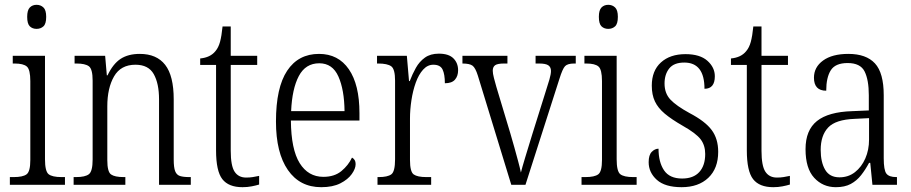

<svg xmlns="http://www.w3.org/2000/svg" viewBox="-20 -768 3787 798"><path d="M132 -648Q115 -648 104 -658.5Q93 -669 93 -698Q93 -726 104 -737Q115 -748 132 -748Q149 -748 160.5 -737Q172 -726 172 -698Q172 -669 160.5 -658.5Q149 -648 132 -648ZM21 0V-32H37Q75 -32 90.5 -43.5Q106 -55 106 -103V-431Q106 -479 91.5 -491.5Q77 -504 41 -504H33V-536H167V-106Q167 -56 182 -44Q197 -32 236 -32H250V0Z M286 0V-32H296Q334 -32 349.5 -44Q365 -56 365 -105V-433Q365 -481 349.5 -492.5Q334 -504 298 -504H290V-536H417L424 -455H427Q450 -503 481.5 -523.5Q513 -544 561 -544Q631 -544 666.5 -498.5Q702 -453 702 -355V-105Q702 -72 708 -56.5Q714 -41 728 -36.5Q742 -32 767 -32H773V0H641V-355Q641 -421 619 -460Q597 -499 543 -499Q482 -499 454 -450.5Q426 -402 426 -326V-102Q426 -54 441.5 -43Q457 -32 494 -32H501V0Z M988 10Q930 10 904 -23.5Q878 -57 878 -143V-498H812V-525Q854 -529 875 -555Q888 -570 894.5 -594Q901 -618 905 -658H939V-536H1049V-498H939V-141Q939 -79 955 -54.5Q971 -30 1003 -30Q1018 -30 1030.5 -32Q1043 -34 1057 -37V-1Q1044 3 1026 6.5Q1008 10 988 10Z M1315 10Q1226 10 1176.5 -61.5Q1127 -133 1127 -263Q1127 -404 1173.5 -474Q1220 -544 1306 -544Q1386 -544 1430 -480Q1474 -416 1474 -298V-267H1189Q1190 -147 1225.5 -90Q1261 -33 1324 -33Q1370 -33 1399 -57Q1428 -81 1443 -113Q1449 -110 1453.5 -103.5Q1458 -97 1458 -85Q1458 -67 1442 -44.5Q1426 -22 1394.5 -6Q1363 10 1315 10ZM1412 -306Q1411 -395 1386.5 -450Q1362 -505 1307 -505Q1250 -505 1222 -452Q1194 -399 1190 -306Z M1549 0V-32H1554Q1591 -32 1606.5 -43.5Q1622 -55 1622 -106V-433Q1622 -481 1606 -492.5Q1590 -504 1552 -504H1547V-536H1671L1680 -431H1683Q1694 -460 1708.5 -486Q1723 -512 1746 -528.5Q1769 -545 1804 -545Q1845 -545 1864.5 -525.5Q1884 -506 1884 -476Q1884 -452 1871 -437Q1858 -422 1829 -422Q1829 -459 1819.5 -479Q1810 -499 1781 -499Q1757 -499 1738.5 -478.5Q1720 -458 1708 -424.5Q1696 -391 1690 -351.5Q1684 -312 1684 -275V-103Q1684 -54 1699.5 -43Q1715 -32 1752 -32H1772V0Z M1966 -454Q1956 -486 1944 -495Q1932 -504 1902 -504V-536H2089V-504H2075Q2048 -504 2038 -497Q2028 -490 2028 -474Q2028 -463 2033 -443.5Q2038 -424 2043 -407L2101 -214Q2109 -187 2117.5 -156.5Q2126 -126 2133.5 -98Q2141 -70 2145 -51Q2150 -71 2162.5 -112.5Q2175 -154 2192 -209L2245 -378Q2257 -415 2263.5 -437.5Q2270 -460 2270 -473Q2270 -489 2259 -496.5Q2248 -504 2221 -504H2206V-536H2373V-504H2366Q2339 -504 2328.5 -493Q2318 -482 2305 -440L2164 0H2105Z M2508 -648Q2491 -648 2480 -658.5Q2469 -669 2469 -698Q2469 -726 2480 -737Q2491 -748 2508 -748Q2525 -748 2536.5 -737Q2548 -726 2548 -698Q2548 -669 2536.5 -658.5Q2525 -648 2508 -648ZM2397 0V-32H2413Q2451 -32 2466.5 -43.5Q2482 -55 2482 -103V-431Q2482 -479 2467.5 -491.5Q2453 -504 2417 -504H2409V-536H2543V-106Q2543 -56 2558 -44Q2573 -32 2612 -32H2626V0Z M2813 10Q2744 10 2710 -20.5Q2676 -51 2676 -94Q2676 -124 2689 -137Q2702 -150 2717 -150Q2717 -94 2740 -60Q2763 -26 2815 -26Q2862 -26 2886.5 -53Q2911 -80 2911 -128Q2911 -164 2892 -189Q2873 -214 2818 -245Q2771 -272 2743 -295.5Q2715 -319 2702 -346.5Q2689 -374 2689 -412Q2689 -474 2727 -508.5Q2765 -543 2829 -543Q2889 -543 2920 -515.5Q2951 -488 2951 -451Q2951 -399 2908 -399Q2908 -508 2824 -508Q2781 -508 2761.5 -483.5Q2742 -459 2742 -421Q2742 -380 2766.5 -354Q2791 -328 2846 -298Q2911 -264 2938 -227.5Q2965 -191 2965 -137Q2965 -68 2924 -29Q2883 10 2813 10Z M3194 10Q3136 10 3110 -23.5Q3084 -57 3084 -143V-498H3018V-525Q3060 -529 3081 -555Q3094 -570 3100.5 -594Q3107 -618 3111 -658H3145V-536H3255V-498H3145V-141Q3145 -79 3161 -54.5Q3177 -30 3209 -30Q3224 -30 3236.5 -32Q3249 -34 3263 -37V-1Q3250 3 3232 6.5Q3214 10 3194 10Z M3454 10Q3400 10 3364 -29Q3328 -68 3328 -148Q3328 -227 3375.5 -265Q3423 -303 3522 -306L3591 -309V-372Q3591 -436 3573.5 -471Q3556 -506 3503 -506Q3452 -506 3433 -476Q3414 -446 3414 -391Q3363 -391 3363 -445Q3363 -489 3401 -516.5Q3439 -544 3506 -544Q3580 -544 3616.5 -504.5Q3653 -465 3653 -372V-110Q3653 -61 3664 -46.5Q3675 -32 3705 -32H3708V0H3606L3597 -91H3592Q3577 -63 3559 -40Q3541 -17 3516 -3.5Q3491 10 3454 10ZM3469 -31Q3506 -31 3533.5 -52.5Q3561 -74 3576.5 -109.5Q3592 -145 3592 -188V-277L3532 -274Q3453 -271 3422 -238Q3391 -205 3391 -145Q3391 -94 3409.5 -62.5Q3428 -31 3469 -31Z"/></svg>

Font: Noto Serif Tamil Condensed Light
Style: Italic
Weight: 300
Width: 3
Italic angle: -12°
Designer: Indian Type Foundry, Tom Grace, and the Monotype Design Team
Foundry: Monotype Imaging Inc.
Version: Version 2.003; ttfautohint (v1.8.4.7-5d5b)